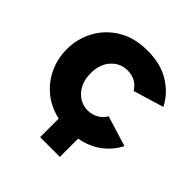

<svg xmlns="http://www.w3.org/2000/svg" viewBox="-180 -668 929 929"><g transform="rotate(45 285.0 -203.0)"><path d="M234 129V2Q168 -13 121 -52Q74 -91 49 -146Q24 -201 24 -263Q24 -335 57.5 -397Q91 -459 154 -497Q217 -535 306 -535Q396 -535 458.5 -496.5Q521 -458 552 -396L396 -349Q365 -399 305 -399Q256 -399 222 -362Q188 -325 188 -263Q188 -201 222 -163Q256 -125 305 -125Q335 -125 360 -139.5Q385 -154 397 -177L553 -129Q529 -80 482 -44Q435 -8 369 4V129Z"/></g></svg>

Font: Raleway ExtraBold
Style: Regular
Weight: 800
Designer: Matt McInerney, Pablo Impallari, Rodrigo Fuenzalida
Foundry: Matt McInerney, Pablo Impallari, Rodrigo Fuenzalida
Version: Version 4.026